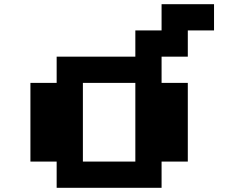

<svg xmlns="http://www.w3.org/2000/svg" viewBox="-20 -895 1165 915"><path d="M750 -875H1000V-750H875V-625H750V-500H875V-125H750V0H250V-125H125V-500H250V-625H625V-750H750ZM375 -500V-125H625V-500Z"/></svg>

Font: Dogica Pixel
Style: Bold
Weight: 700
Designer: Roberto Mocci
Version: Version 001.000